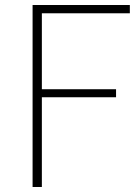

<svg xmlns="http://www.w3.org/2000/svg" viewBox="-20 -746 558 766"><path d="M110 0H147V-358H443V-390H147V-693H498V-726H110Z"/></svg>

Font: Harano Aji Gothic CN ExtraLight
Style: Regular
Weight: 250
Foundry: Masamichi Hosoda
Version: HaranoAjiGothicCN-ExtraLight version 20230610;ttx 4.39.4